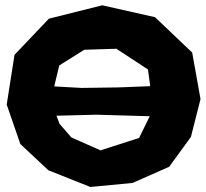

<svg xmlns="http://www.w3.org/2000/svg" viewBox="-20 -706 797 742"><path d="M375 -685.5 168.9 -633.8 36.1 -494.1 5.9 -301.8 58.6 -149.4 167 -47.9 329.1 16.6 492.2 1 633.8 -61.5 717.8 -176.8 754.9 -323.2 722.7 -502.9 579.1 -639.6ZM305.7 -513.7 429.7 -517.6 551.8 -437.5 560.5 -373 437.5 -368.2 294.9 -366.2 189.5 -372.1 209 -453.1ZM517.6 -172.9 368.2 -125 255.9 -174.8 210 -227.5 198.2 -258.8 351.6 -262.7 558.6 -256.8Z"/></svg>

Font: MaokenAssortedSans-TC
Style: Regular
Weight: 500
Version: Version 0.83